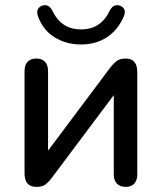

<svg xmlns="http://www.w3.org/2000/svg" viewBox="-20 -724 633 751"><path d="M123 7Q108 7 97.5 1.5Q87 -4 81.5 -16Q76 -28 76 -47V-446Q76 -470 88 -482.5Q100 -495 122 -495Q144 -495 156 -482.5Q168 -470 168 -446V-100H142L413 -462Q423 -475 436 -485Q449 -495 471 -495Q486 -495 496 -489.5Q506 -484 511.5 -472Q517 -460 517 -441V-42Q517 -19 505.5 -6Q494 7 472 7Q449 7 437 -6Q425 -19 425 -42V-388H452L180 -25Q171 -13 158.5 -3Q146 7 123 7ZM297 -550Q240 -550 194.5 -577.5Q149 -605 129 -659Q123 -676 127.5 -686.5Q132 -697 145 -702Q158 -706 168 -701Q178 -696 186 -680Q203 -645 230.5 -627Q258 -609 297 -609Q336 -609 363.5 -627Q391 -645 408 -680Q416 -696 426 -701Q436 -706 449 -702Q462 -697 466.5 -686.5Q471 -676 464 -659Q440 -605 397 -577.5Q354 -550 297 -550Z"/></svg>

Font: Nunito SemiBold
Style: Regular
Weight: 600
Designer: Vernon Adams
Foundry: Vernon Adams
Version: Version 3.602